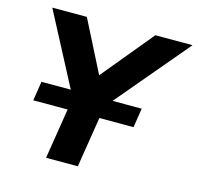

<svg xmlns="http://www.w3.org/2000/svg" viewBox="-103 -814 950 923"><g transform="rotate(15 372.0 -352.5)"><path d="M204 0 262 -363 277 -265 46 -705H218L355 -435H336L559 -705H744L373 -265L420 -363L362 0ZM73 -251 88 -347H587L572 -251Z"/></g></svg>

Font: Nunito Sans 10pt ExtraBold
Style: Italic
Weight: 800
Italic angle: -9°
Designer: Vernon Adams
Foundry: Vernon Adams
Version: Version 3.101;gftools[0.9.27]